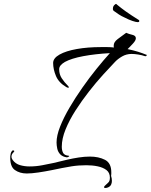

<svg xmlns="http://www.w3.org/2000/svg" viewBox="-20 -828 749 954"><path d="M313 -46Q291 -49 279.5 -61Q268 -73 264.5 -89.5Q261 -106 261 -120Q261 -154 278.5 -198.5Q296 -243 325 -292.5Q354 -342 389 -392Q424 -442 460 -486.5Q496 -531 526 -564Q453 -560 394 -549Q335 -538 302 -520Q290 -513 282 -504Q274 -495 274 -484Q274 -459 286.5 -439.5Q299 -420 319 -400Q322 -397 322 -394Q322 -392 319 -392Q316 -392 310 -395Q272 -417 258 -450.5Q244 -484 244 -515Q244 -539 276 -557Q308 -575 362 -584.5Q416 -594 481 -594Q497 -594 513.5 -594Q530 -594 546 -592Q545 -594 545 -597Q545 -600 545 -602Q545 -619 565 -634Q576 -643 588 -651Q600 -659 607 -665Q620 -659 637.5 -655Q655 -651 655 -638Q655 -627 641 -612Q637 -607 625.5 -595.5Q614 -584 614 -584Q643 -578 665.5 -571Q688 -564 707 -556Q709 -558 709 -553Q709 -552 707 -550Q705 -548 700 -549Q686 -554 667 -557Q648 -560 634 -560Q608 -560 586.5 -547.5Q565 -535 551 -520Q526 -494 491.5 -456Q457 -418 421.5 -372.5Q386 -327 355.5 -279.5Q325 -232 306 -185.5Q287 -139 287 -99Q287 -81 293.5 -68.5Q300 -56 322 -54Q324 -54 324 -52Q324 -51 319.5 -48.5Q315 -46 313 -46ZM504 106Q492 106 500 96Q510 86 518 79Q526 72 526 55Q526 30 509 17Q492 4 465.5 -1.5Q439 -7 409 -7Q370 -7 335.5 -1.5Q301 4 288 7Q269 11 236.5 17.5Q204 24 170.5 29Q137 34 113 34Q78 34 53.5 16.5Q29 -1 31 -52Q32 -59 33.5 -66.5Q35 -74 42 -80Q42 -80 42.5 -80.5Q43 -81 44 -81Q47 -81 50 -79Q53 -77 48 -72Q37 -62 37 -50Q37 -41 43 -33Q57 -14 79.5 -7.5Q102 -1 127 -1Q159 -1 190 -7Q221 -13 240 -17Q252 -19 272 -24.5Q292 -30 316 -35Q342 -41 371 -45.5Q400 -50 427 -50Q470 -50 501.5 -34Q533 -18 533 28Q533 32 533 36.5Q533 41 532 46Q534 52 535 58.5Q536 65 536 71Q536 81 532 89.5Q528 98 517 103Q510 106 504 106ZM664 -718Q656 -718 638 -724Q620 -730 601 -740Q583 -748 571 -756Q559 -764 548 -772Q544 -774 543 -776.5Q542 -779 541 -781V-785Q541 -799 552 -806Q557 -811 560 -806Q568 -799 582.5 -788Q597 -777 604 -772Q615 -764 635.5 -750.5Q656 -737 666 -731Q672 -729 672 -724V-723Q672 -718 664 -718Z"/></svg>

Font: The Nautigal
Style: Regular
Weight: 400
Designer: Robert E. Leuschke
Foundry: Robert E. Leuschke
Version: Version 1.100; ttfautohint (v1.8.3)